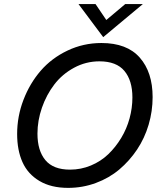

<svg xmlns="http://www.w3.org/2000/svg" viewBox="-20 -911 785 941"><path d="M485.8 -729 364.7 -891.1H448.2L501 -813L593.8 -891.1H680.2ZM314 9.8Q230 9.8 173.1 -24.2Q116.2 -58.1 90.1 -116.5Q64 -174.8 64 -254.4Q64 -340.8 95 -421.6Q126 -502.4 179.4 -564.2Q232.9 -626 310.8 -663.1Q388.7 -700.2 477.1 -700.2Q602.1 -700.2 665 -628.7Q728 -557.1 728 -435.1Q728 -366.2 708.5 -300Q689 -233.9 651.9 -178.2Q614.7 -122.6 564.7 -80.3Q514.6 -38.1 449.7 -14.2Q384.8 9.8 314 9.8ZM323.2 -79.6Q377 -79.6 425.5 -99.9Q474.1 -120.1 510.5 -155Q546.9 -189.9 574 -234.9Q601.1 -279.8 615 -330.8Q628.9 -381.8 628.9 -433.1Q628.9 -516.6 589.6 -563.5Q550.3 -610.4 467.3 -610.4Q400.9 -610.4 342.8 -578.9Q284.7 -547.4 246.1 -496.8Q207.5 -446.3 185.5 -383.1Q163.6 -319.8 163.6 -255.9Q163.6 -172.9 202.4 -126.2Q241.2 -79.6 323.2 -79.6Z"/></svg>

Font: HK Grotesk Medium Italic
Style: Regular
Weight: 500
Italic angle: -13°
Designer: Alfredo Marco Pradil and Stefan Peev
Foundry: Hanken Design Co.
Version: Version 1.000;PS 001.000;hotconv 1.0.88;makeotf.lib2.5.64775